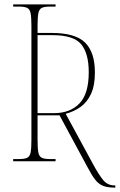

<svg xmlns="http://www.w3.org/2000/svg" viewBox="-20 -734 545 874"><path d="M503 120Q468 120 448 111.5Q428 103 413 83.5Q398 64 380 30L251 -209H151V-98Q151 -59 154.5 -40.5Q158 -22 170 -16Q182 -10 207 -10H233V0H40V-10H67Q92 -10 104 -16Q116 -22 119.5 -40.5Q123 -59 123 -98V-616Q123 -654 119.5 -673Q116 -692 104 -698Q92 -704 66 -704H40V-714H233V-704H207Q182 -704 170 -698Q158 -692 154.5 -673Q151 -654 151 -616V-584H216Q323 -584 367.5 -540Q412 -496 412 -404Q412 -345 394.5 -307Q377 -269 347 -247.5Q317 -226 279 -216L404 14Q430 62 450 86Q470 110 501 110H505V120ZM226 -219Q299 -219 341.5 -263Q384 -307 384 -405Q384 -491 349.5 -532.5Q315 -574 219 -574H151V-219Z"/></svg>

Font: Noto Serif Display Condensed Thin
Style: Regular
Weight: 100
Width: 3
Designer: Monotype Design Team
Foundry: Monotype Imaging Inc.
Version: Version 2.009